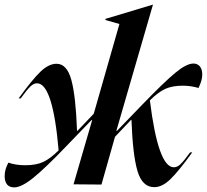

<svg xmlns="http://www.w3.org/2000/svg" viewBox="-40 -793 889 825"><path d="M362.8 -304.2 473.1 -689.9 413.1 -707V-711.9L616.2 -772.9H617.2L460 -231H462.9L569.8 -341.8Q666 -441.4 713.9 -480.7Q761.7 -520 791 -520Q808.6 -520 818.8 -507.6Q829.1 -495.1 829.1 -472.2Q829.1 -448.2 813 -415Q779.8 -424.8 745.1 -424.8Q700.2 -424.8 669.9 -410.9Q639.6 -397 604 -361.8Q639.6 -74.2 707 -74.2Q721.7 -74.2 735.8 -87.6Q750 -101.1 776.9 -138.2H786.1Q727.5 -57.1 692.1 -22.9Q656.7 11.2 623 11.2Q571.3 11.2 550.8 -57.9Q530.3 -127 524.9 -277.8H522.9L454.1 -205.1L396 0L275.9 -1L356 -276.9H353L246.1 -166Q152.8 -68.8 102.3 -28.3Q51.8 12.2 21 12.2Q1 12.2 -9.5 -0.2Q-20 -12.7 -20 -36.1Q-20 -65.4 -3.9 -94.2Q27.3 -83 68.8 -83Q115.2 -83 145.8 -97.2Q176.3 -111.3 211.9 -147Q187 -435.1 119.1 -435.1Q104.5 -435.1 90.1 -421.1Q75.7 -407.2 48.8 -370.1H40Q98.6 -451.2 134 -485.1Q169.4 -519 203.1 -519Q247.6 -519 266.6 -449.5Q285.6 -379.9 291 -231H293Z"/></svg>

Font: Nyght Serif Medium Italic
Style: Regular
Weight: 500
Italic angle: -16°
Designer: Maksym Kobuzan
Version: Version 0.410;Glyphs 3.1.2 (3151)